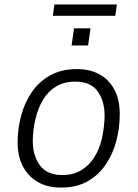

<svg xmlns="http://www.w3.org/2000/svg" viewBox="-20 -831 618 861"><path d="M250 10Q195 10 152 -13.5Q109 -37 84 -82.5Q59 -128 59 -193Q59 -254 75 -313Q91 -372 123 -418.5Q155 -465 205 -493Q255 -521 323 -521H328Q384 -521 426.5 -497.5Q469 -474 493 -429Q517 -384 517 -319Q517 -257 501.5 -198.5Q486 -140 454 -93Q422 -46 373 -18Q324 10 256 10ZM260 -46Q309 -46 345 -68Q381 -90 404 -127.5Q427 -165 437 -210Q443 -238 446 -264Q449 -290 449 -313Q449 -379 417.5 -422Q386 -465 317 -465Q268 -465 232 -443.5Q196 -422 173.5 -384.5Q151 -347 140 -301Q133 -273 130 -247Q127 -221 127 -198Q127 -133 159 -89.5Q191 -46 260 -46ZM217 -760 224 -811H504L497 -760ZM301 -627 312 -704H386L375 -627Z"/></svg>

Font: Chivo ExtraLight
Style: Italic
Weight: 250
Italic angle: -8.05°
Designer: Hector Gatti
Foundry: Omnibus-Type
Version: Version 2.002